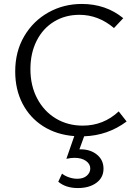

<svg xmlns="http://www.w3.org/2000/svg" viewBox="-20 -684 699 972"><path d="M504 170Q504 215 468 241.5Q432 268 374 268Q313 268 275 236L294 195Q309 207 330 214Q351 221 371 221Q402 221 419.5 205.5Q437 190 437 169Q437 146 415 130.5Q393 115 357 115Q339 115 316 120L356 5Q266 -2 198.5 -45Q131 -88 94 -159.5Q57 -231 57 -322Q57 -423 102.5 -500.5Q148 -578 225 -621Q302 -664 394 -664Q516 -664 604 -592L557 -542Q478 -609 382 -609Q310 -609 253.5 -574.5Q197 -540 165.5 -477.5Q134 -415 134 -334Q134 -250 168.5 -185Q203 -120 263 -84Q323 -48 399 -48Q504 -48 581 -120L621 -69Q526 2 406 6L382 72H388Q438 72 471 99Q504 126 504 170Z"/></svg>

Font: Ysabeau
Style: Regular
Weight: 400
Designer: Christian Thalmann (Catharsis Fonts)
Version: Version 0.003